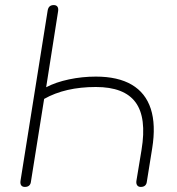

<svg xmlns="http://www.w3.org/2000/svg" viewBox="-20 -731 697 757"><path d="M61 -19 168 -690Q170 -701 176 -706Q182 -711 192 -711Q202 -711 206.5 -704.5Q211 -698 209 -686L162 -387Q200 -407 252 -418Q304 -429 358 -429Q445 -429 499.5 -397Q554 -365 574.5 -302Q595 -239 580 -146L559 -15Q558 -5 552 0.5Q546 6 535 6Q525 6 520.5 -1Q516 -8 518 -19L538 -140Q559 -267 514.5 -327.5Q470 -388 358 -388Q237 -388 154 -341L102 -15Q101 -5 95 0.5Q89 6 78 6Q68 6 63.5 -0.5Q59 -7 61 -19Z"/></svg>

Font: SN Pro Thin
Style: Italic
Weight: 200
Italic angle: -9°
Designer: Tobias Whetton
Foundry: Supernotes
Version: Version 1.003;Glyphs 3.3 (3324)